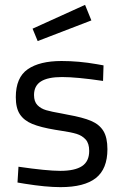

<svg xmlns="http://www.w3.org/2000/svg" viewBox="-20 -760 505 790"><path d="M45 0ZM82 -4 52 -9 56 -74Q173 -57 228 -57Q288 -57 317.5 -76.5Q347 -96 347 -139Q347 -170 332.5 -186Q318 -202 295.5 -209Q273 -216 232 -222L207 -226Q147 -236 113 -250Q79 -264 62 -289.5Q45 -315 45 -360Q45 -441 94 -475Q143 -509 233 -509Q304 -509 378 -496L406 -491L404 -427Q296 -443 235 -443Q177 -443 148.5 -425Q120 -407 120 -369Q120 -342 134 -327.5Q148 -313 170.5 -306.5Q193 -300 234 -293L259 -288Q321 -277 355 -262.5Q389 -248 405.5 -221Q422 -194 422 -146Q422 -65 374.5 -27.5Q327 10 229 10Q169 10 82 -4ZM114 -642 330 -740 356 -676 135 -591Z"/></svg>

Font: Cairo
Style: Regular
Weight: 400
Designer: Mohamed Gaber, the designers of Titillium
Foundry: Kief Type Foundry
Version: Version 2.009; ttfautohint (v1.5.33-1714) -l 8 -r 50 -G 200 